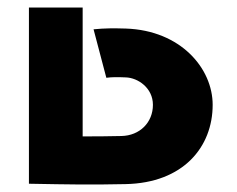

<svg xmlns="http://www.w3.org/2000/svg" viewBox="-20 -490 630 511"><path d="M200 -127V-470H57V-1C170 1 218 2 314 0C468 -3 546 -99 546 -211C546 -308 461 -409 315 -414C282 -415 259 -415 229 -412L263 -283C278 -285 293 -285 315 -284C347 -283 387 -256 387 -211C387 -164 352 -129 303 -128C272 -127 223 -127 200 -127Z"/></svg>

Font: Kreadon Extra Bold
Style: Regular
Weight: 800
Designer: kohakuno
Foundry: StudioGnu
Version: Version 1.000;Glyphs 3.1.2 (3151)